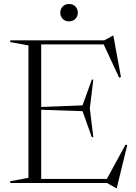

<svg xmlns="http://www.w3.org/2000/svg" viewBox="-20 -917 682 962"><path d="M31.5 0V-9L122.5 -26V-689.5L31.5 -706V-715H502.5L545.5 -738.5H548L586 -531L577 -528L499.5 -694.5H186.5V-381L393.5 -389L440 -518H447.5L430 -373.5L447.5 -230H440L393.5 -360L186.5 -367V-20.5H515.5L609 -192.5L617.5 -190L565 25.5H561.5L516 0ZM326 -810Q305.5 -810 293.8 -823Q282 -836 282 -853.5Q282 -871 293.8 -884Q305.5 -897 326 -897Q346.5 -897 358.2 -884Q370 -871 370 -853.5Q370 -836 358.2 -823Q346.5 -810 326 -810Z"/></svg>

Font: Newsreader 72pt Light
Style: Regular
Weight: 300
Designer: Hugues Gentile
Foundry: Production Type
Version: Version 1.003; ttfautohint (v1.8.3)